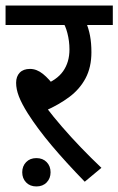

<svg xmlns="http://www.w3.org/2000/svg" viewBox="-20 -642 426 691"><path d="M257 -552 288 -566Q299 -540 304 -513.5Q309 -487 309 -454Q309 -400 288 -360.5Q267 -321 229.5 -293Q192 -265 142 -243L146 -256Q171 -223 203 -186Q235 -149 271 -111.5Q307 -74 345 -38L285 12Q216 -59 165.5 -119Q115 -179 80 -234Q58 -269 48 -295Q38 -321 38 -344Q38 -367 51 -380.5Q64 -394 88 -394Q112 -394 134.5 -376Q157 -358 180 -326L134 -335Q184 -353 207 -385.5Q230 -418 230 -464Q230 -494 222.5 -523Q215 -552 204 -565L249 -552H0V-622H386V-552ZM60 -22Q60 -44 74 -58.5Q88 -73 111 -73Q134 -73 148 -58.5Q162 -44 162 -22Q162 0 148 14.5Q134 29 111 29Q88 29 74 14.5Q60 0 60 -22Z"/></svg>

Font: Noto Sans Devanagari SemiCondensed
Style: Regular
Weight: 400
Width: 4
Designer: Jelle Bosma - Monotype Design Team
Foundry: Monotype Imaging Inc.
Version: Version 2.006